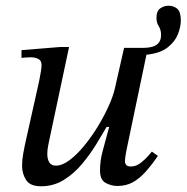

<svg xmlns="http://www.w3.org/2000/svg" viewBox="-20 -640 651 670"><path d="M123 10Q85 10 71 -12Q57 -34 57 -62Q57 -82 61 -103.5Q65 -125 67 -135L115 -350Q115 -350 117.5 -362Q120 -374 122.5 -389Q125 -404 125 -413Q125 -429 113.5 -434.5Q102 -440 89 -440Q79 -440 71 -439.5Q63 -439 55 -438V-465L190 -476H221L152 -151Q152 -151 148.5 -134Q145 -117 145 -103Q145 -85 152 -73.5Q159 -62 175 -62Q197 -62 222.5 -81Q248 -100 273.5 -131Q299 -162 321 -198Q343 -234 359 -269.5Q375 -305 381 -332L413 -473H479Q498 -473 512 -477Q526 -481 534 -491Q542 -501 542 -518Q542 -536 534 -548.5Q526 -561 526 -577Q526 -602 539.5 -611Q553 -620 568 -620Q586 -620 598.5 -609.5Q611 -599 611 -568Q611 -547 601 -521Q591 -495 565 -474.5Q539 -454 491 -449L422 -119Q422 -119 419 -103Q416 -87 416 -76Q416 -70 420.5 -64.5Q425 -59 437 -59Q455 -59 471.5 -72Q488 -85 499 -98Q510 -111 510 -111L531 -96Q509 -64 488 -40.5Q467 -17 443.5 -4Q420 9 389 9Q369 9 349 -1.5Q329 -12 329 -45Q329 -80 338.5 -114Q348 -148 361 -197H352Q337 -171 315.5 -136Q294 -101 266 -67.5Q238 -34 202.5 -12Q167 10 123 10Z"/></svg>

Font: STIX Two Text
Style: Italic
Weight: 400
Italic angle: -12°
Designer: Ross Mills, John Hudson & Paul Hanslow, Tiro Typeworks Ltd; with prior portions MicroPress Inc. and Coen Hoffman, Elsevi
Foundry: Tiro Typeworks Ltd
Version: Version 2.13 b171